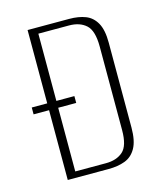

<svg xmlns="http://www.w3.org/2000/svg" viewBox="-94 -661 618 731"><g transform="rotate(-15 215.5 -295.5)"><path d="M83 0V-591H247Q284 -591 311 -580.5Q338 -570 353.5 -542.5Q369 -515 369 -465V-130Q369 -78 353 -49.5Q337 -21 309 -10.5Q281 0 244 0ZM22 -275V-302H190V-275ZM119 -24H240Q282 -24 307 -46Q332 -68 332 -130V-459Q332 -522 307 -544.5Q282 -567 240 -567H119Z"/></g></svg>

Font: Alumni Sans ExtraLight
Style: Regular
Weight: 250
Version: Version 1.018